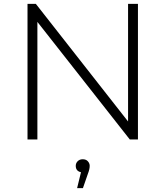

<svg xmlns="http://www.w3.org/2000/svg" viewBox="-20 -720 854 991"><path d="M122 0V-700H165L641 -93V-700H692V0H650L173 -607V0ZM378 251 398 169Q371 163 371 136Q371 122 381 112Q391 102 407 102Q424 102 433.5 112.5Q443 123 443 136Q443 153 434 176L408 251Z"/></svg>

Font: Montserrat Light
Style: Regular
Weight: 300
Designer: Julieta Ulanovsky
Foundry: Julieta Ulanovsky
Version: Version 9.000; ttfautohint (v1.8.4.7-5d5b)